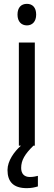

<svg xmlns="http://www.w3.org/2000/svg" viewBox="-20 -850 279 998"><path d="M120 -830C90 -830 71 -811 71 -774C71 -738 91 -718 120 -718C148 -718 168 -738 168 -774C168 -811 149 -830 120 -830ZM90 23C90 -17 109 -49 154 -93H161V-629H78V-93H89C54 -62 19 -14 19 34C19 94 49 128 119 128C144 128 160 124 177 119V64C167 66 156 70 135 70C106 70 90 53 90 23Z"/></svg>

Font: Noto Sans Kannada UI SemiCondensed SemiBold
Style: Regular
Weight: 600
Width: 4
Designer: Jelle Bosma - Monotype Design Team
Foundry: Monotype Imaging Inc.
Version: Version 2.006